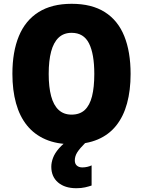

<svg xmlns="http://www.w3.org/2000/svg" viewBox="-20 -745 749 1005"><path d="M663.6 -357.9Q663.6 -272 645 -203.9Q626.5 -135.7 588.4 -87.9Q550.3 -40 491.9 -15.1Q433.6 9.8 354.5 9.8Q276.9 9.8 218.5 -15.4Q160.2 -40.5 121.6 -88.1Q83 -135.7 64 -204.1Q44.9 -272.5 44.9 -358.9Q44.9 -474.1 78.9 -556.2Q112.8 -638.2 181.9 -681.6Q251 -725.1 355 -725.1Q460.4 -725.1 528.8 -681.6Q597.2 -638.2 630.4 -556.2Q663.6 -474.1 663.6 -357.9ZM234.9 -357.9Q234.9 -289.6 247.6 -241.9Q260.3 -194.3 286.9 -169.7Q313.5 -145 354.5 -145Q397.5 -145 423.6 -169.2Q449.7 -193.4 461.7 -241Q473.6 -288.6 473.6 -357.9Q473.6 -462.9 445.8 -518.1Q418 -573.2 355 -573.2Q313.5 -573.2 286.9 -548.1Q260.3 -522.9 247.6 -475.1Q234.9 -427.2 234.9 -357.9ZM371.6 94.7Q371.6 112.3 382.3 121.8Q393.1 131.3 411.1 131.3Q424.3 131.3 437.5 128.2Q450.7 125 459.5 120.6V226.1Q445.3 231 425.5 235.6Q405.8 240.2 379.4 240.2Q319.3 240.2 283.9 210Q248.5 179.7 248.5 127.9Q248.5 105.5 257.6 81.3Q266.6 57.1 288.8 31.5Q311 5.9 350.1 -21L429.2 0Q397 32.2 384.3 52.5Q371.6 72.8 371.6 94.7Z"/></svg>

Font: Open Sans SemiCondensed ExtraBold
Style: Regular
Weight: 800
Width: 4
Designer: Monotype Design Team
Foundry: Monotype Imaging Inc.
Version: Version 3.000